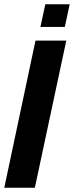

<svg xmlns="http://www.w3.org/2000/svg" viewBox="-30 -878 346 898"><path d="M-10 0 136 -688H280L133 0ZM159 -752 182 -858H296L273 -752Z"/></svg>

Font: Saira Condensed ExtraBold
Style: Italic
Weight: 800
Width: 3
Italic angle: -12°
Designer: Hector Gatti with collaboration of the Omnibus-Type team
Foundry: Omnibus-Type
Version: Version 1.101